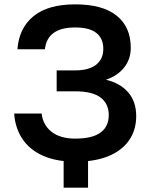

<svg xmlns="http://www.w3.org/2000/svg" viewBox="-20 -731 690 881"><path d="M171 -210Q177 -157 217 -126Q257 -95 325 -95Q403 -95 441 -122.5Q479 -150 479 -203Q479 -255 441.5 -283.5Q404 -312 325 -312H240V-408H325Q388 -408 421 -434Q454 -460 454 -507Q454 -554 422.5 -579.5Q391 -605 325 -605Q197 -605 186 -505H60Q67 -602 133.5 -656.5Q200 -711 325 -711Q451 -711 515.5 -659Q580 -607 580 -512Q580 -459 549.5 -421Q519 -383 466 -365Q531 -350 568 -307.5Q605 -265 605 -198Q605 -143 580 -99.5Q555 -56 505.5 -28Q456 0 384 8V130H272V8Q202 0 152.5 -29Q103 -58 76 -104.5Q49 -151 45 -210Z"/></svg>

Font: .
Style: 
Weight: 500
Designer: A.Korolkova, Vitaly Kuzmin
Foundry: ParaType Ltd
Version: Version 1.000; Glyphs 3.2, build 3192.0